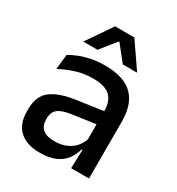

<svg xmlns="http://www.w3.org/2000/svg" viewBox="-168 -790 836 907"><g transform="rotate(30 250.5 -336.5)"><path d="M349.5 0 353.5 -116 350 -131V-285L350.5 -309.5Q350.5 -366 321.8 -392.5Q293 -419 229.5 -419Q178 -419 134 -404.5Q90 -390 54.5 -371L63.5 -453Q83.5 -464.5 110.5 -475.5Q137.5 -486.5 171.5 -493.5Q205.5 -500.5 246 -500.5Q301.5 -500.5 340 -487.2Q378.5 -474 402 -449Q425.5 -424 436.2 -389Q447 -354 447 -311V0ZM184 11Q111.5 11 73 -24.8Q34.5 -60.5 34.5 -126.5V-141.5Q34.5 -211.5 77.8 -245.2Q121 -279 214 -292L361 -313L366.5 -242L225.5 -222Q175 -215 153.5 -197.8Q132 -180.5 132 -147V-140Q132 -106.5 152.8 -88.5Q173.5 -70.5 216 -70.5Q255 -70.5 283 -83.5Q311 -96.5 328.5 -118.2Q346 -140 352.5 -166.5L366 -101H348Q340 -71 321.5 -45.5Q303 -20 269.8 -4.5Q236.5 11 184 11ZM194.5 -684H299.5L393 -548V-546.5H316L249 -630.5H245L178 -546.5H101V-548Z"/></g></svg>

Font: Anek Bangla Medium Medium
Style: Regular
Weight: 500
Version: Version 1.003